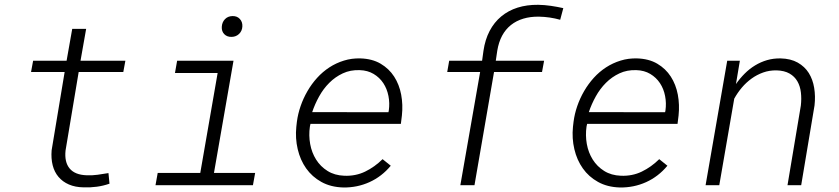

<svg xmlns="http://www.w3.org/2000/svg" viewBox="-20 -786 3562 815"><path d="M345.7 -663.6 321.8 -528.3H512.2L503.4 -480.5H314L258.3 -147.5Q252.9 -98.1 275.6 -70.8Q298.3 -43.5 348.1 -42Q371.6 -41 394.5 -44.2Q417.5 -47.4 440.4 -51.3L444.8 -6.3Q418.5 2.9 390.9 6.6Q363.3 10.3 335.4 9.3Q299.3 8.8 272.5 -2.9Q245.6 -14.6 228.3 -35.2Q210.9 -55.7 203.6 -84.5Q196.3 -113.3 199.2 -148.4L254.4 -480.5H111.8L120.6 -528.3H262.7L286.6 -663.6Z M731.9 -528.3H971.2L888.2 -51.8H1063L1053.7 0H640.1L649.4 -51.8H830.1L903.8 -476.1H722.7ZM921.4 -671.9Q922.4 -691.4 934.6 -704.3Q946.8 -717.3 966.8 -717.8Q986.3 -718.3 998 -705.6Q1009.8 -692.9 1008.8 -673.8Q1007.8 -654.8 995.1 -642.3Q982.4 -629.9 963.4 -629.4Q943.8 -628.9 932.1 -640.9Q920.4 -652.8 921.4 -671.9Z M1437 9.8Q1383.8 8.3 1344.2 -13.7Q1304.7 -35.6 1279.5 -71.3Q1254.4 -106.9 1243.7 -152.8Q1232.9 -198.7 1237.8 -247.6L1240.2 -269Q1244.6 -302.7 1256.1 -335.9Q1267.6 -369.1 1285.2 -399.4Q1302.7 -429.7 1326.2 -455.6Q1349.6 -481.4 1378.2 -500Q1406.7 -518.6 1439.9 -528.8Q1473.1 -539.1 1509.8 -538.1Q1560.1 -536.6 1595.7 -515.6Q1631.3 -494.6 1653.1 -460.9Q1674.8 -427.2 1682.9 -384.3Q1690.9 -341.3 1686 -295.9L1681.6 -260.3H1297.9L1295.4 -248.5Q1290 -211.4 1296.6 -174.8Q1303.2 -138.2 1321.8 -108.6Q1340.3 -79.1 1370.4 -60.3Q1400.4 -41.5 1441.4 -40Q1489.7 -38.1 1530 -57.6Q1570.3 -77.1 1604 -110.4L1638.7 -82.5Q1600.6 -36.6 1548.3 -12.9Q1496.1 10.7 1437 9.8ZM1506.8 -488.3Q1467.3 -489.7 1435.1 -474.6Q1402.8 -459.5 1377.7 -434.3Q1352.5 -409.2 1334.5 -376.5Q1316.4 -343.8 1305.2 -310.1L1628.9 -309.6L1630.4 -316.9Q1634.8 -348.1 1628.9 -378.4Q1623 -408.7 1607.2 -432.9Q1591.3 -457 1565.9 -472.2Q1540.5 -487.3 1506.8 -488.3Z M2280.8 -480.5H2077.1L1994.1 0H1934.1L2018.1 -480.5H1878.4L1886.7 -528.3H2026.4L2032.2 -570.3Q2039.1 -617.7 2058.3 -654.5Q2077.6 -691.4 2107.7 -716.3Q2137.7 -741.2 2177.2 -753.7Q2216.8 -766.1 2264.6 -765.6Q2292 -765.1 2318.4 -761.2Q2344.7 -757.3 2371.1 -751.5L2357.9 -702.1Q2314 -714.4 2267.6 -715.3Q2231.4 -715.8 2201.4 -706.8Q2171.4 -697.8 2148.7 -679.7Q2126 -661.6 2111.3 -634.3Q2096.7 -606.9 2090.8 -570.8L2084.5 -528.3H2289.6Z M2611.3 9.8Q2558.1 8.3 2518.6 -13.7Q2479 -35.6 2453.9 -71.3Q2428.7 -106.9 2418 -152.8Q2407.2 -198.7 2412.1 -247.6L2414.6 -269Q2418.9 -302.7 2430.4 -335.9Q2441.9 -369.1 2459.5 -399.4Q2477.1 -429.7 2500.5 -455.6Q2523.9 -481.4 2552.5 -500Q2581.1 -518.6 2614.3 -528.8Q2647.5 -539.1 2684.1 -538.1Q2734.4 -536.6 2770 -515.6Q2805.7 -494.6 2827.4 -460.9Q2849.1 -427.2 2857.2 -384.3Q2865.2 -341.3 2860.4 -295.9L2856 -260.3H2472.2L2469.7 -248.5Q2464.4 -211.4 2470.9 -174.8Q2477.5 -138.2 2496.1 -108.6Q2514.6 -79.1 2544.7 -60.3Q2574.7 -41.5 2615.7 -40Q2664.1 -38.1 2704.3 -57.6Q2744.6 -77.1 2778.3 -110.4L2813 -82.5Q2774.9 -36.6 2722.7 -12.9Q2670.4 10.7 2611.3 9.8ZM2681.2 -488.3Q2641.6 -489.7 2609.4 -474.6Q2577.1 -459.5 2552 -434.3Q2526.9 -409.2 2508.8 -376.5Q2490.7 -343.8 2479.5 -310.1L2803.2 -309.6L2804.7 -316.9Q2809.1 -348.1 2803.2 -378.4Q2797.4 -408.7 2781.5 -432.9Q2765.6 -457 2740.2 -472.2Q2714.8 -487.3 2681.2 -488.3Z M3120.6 -528.3 3104 -429.2Q3120.6 -453.1 3140.9 -473.4Q3161.1 -493.7 3185.1 -508.3Q3209 -522.9 3236.1 -530.8Q3263.2 -538.6 3293.5 -538.1Q3336.4 -537.1 3366.2 -520.3Q3396 -503.4 3413.1 -476.1Q3430.2 -448.7 3436 -413.1Q3441.9 -377.4 3437.5 -338.4L3380.9 0H3322.8L3379.4 -337.9Q3382.8 -367.2 3379.6 -393.8Q3376.5 -420.4 3364.7 -440.9Q3353 -461.4 3331.3 -473.9Q3309.6 -486.3 3276.4 -487.3Q3246.1 -487.8 3219.5 -478.3Q3192.9 -468.8 3170.2 -452.4Q3147.5 -436 3128.9 -414.1Q3110.4 -392.1 3096.7 -367.2L3033.2 0H2975.1L3066.9 -528.3Z"/></svg>

Font: Roboto Mono Light
Style: Italic
Weight: 300
Designer: Google
Version: Version 2.000985; 2015; ttfautohint (v1.3)